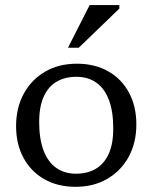

<svg xmlns="http://www.w3.org/2000/svg" viewBox="-20 -710 588 740"><path d="M273 -40.5Q316.5 -40.5 348.8 -59.2Q381 -78 398.8 -116.5Q416.5 -155 416.5 -215.5Q416.5 -280.5 399.8 -324.8Q383 -369 351.2 -391.5Q319.5 -414 274.5 -414Q231 -414 198.8 -395.5Q166.5 -377 148.8 -338.2Q131 -299.5 131 -239.5Q131 -174.5 147.8 -130.2Q164.5 -86 196.5 -63.2Q228.5 -40.5 273 -40.5ZM271.5 10Q202 10 150.5 -19.5Q99 -49 70.5 -101.8Q42 -154.5 42 -224Q42 -295 71.8 -349.2Q101.5 -403.5 154.2 -434Q207 -464.5 276 -464.5Q345.5 -464.5 397 -435.2Q448.5 -406 477 -353.2Q505.5 -300.5 505.5 -230.5Q505.5 -159.5 475.8 -105.2Q446 -51 393.2 -20.5Q340.5 10 271.5 10ZM242 -526 325.5 -690.5H440V-677L283.5 -526Z"/></svg>

Font: Newsreader
Style: Regular
Weight: 400
Designer: Hugues Gentile
Foundry: Production Type
Version: Version 1.003